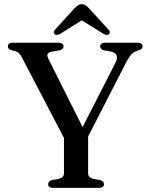

<svg xmlns="http://www.w3.org/2000/svg" viewBox="-20 -906 720 926"><path d="M395 -228 305.5 -208.5 85.5 -629Q78 -644 71.5 -649.8Q65 -655.5 54 -659L37 -663.5Q26 -666.5 22 -671.2Q18 -676 18 -682.5Q18 -691 24 -695.5Q30 -700 42.5 -700H260Q273 -700 279.8 -695.5Q286.5 -691 286.5 -682.5Q286.5 -667.5 263.5 -662.5L234 -657.5Q214.5 -654 210 -646.5Q205.5 -639 213 -623L392 -266L353 -243.5L536.5 -602.5Q547.5 -624.5 542.2 -638.5Q537 -652.5 513 -658L480.5 -663.5Q472.5 -665.5 467.8 -670.2Q463 -675 463 -682.5Q463 -691 469.2 -695.5Q475.5 -700 487.5 -700H642.5Q655 -700 661.2 -695.5Q667.5 -691 667.5 -682.5Q667.5 -675.5 663.5 -671.2Q659.5 -667 648 -663.5L640.5 -660.5Q630 -657.5 621.8 -651.2Q613.5 -645 605 -633.2Q596.5 -621.5 585.5 -599.5ZM288.5 -254.5H405V-70Q405 -59.5 411.2 -53Q417.5 -46.5 429.5 -43.5L463 -37.5Q481.5 -32.5 481.5 -17.5Q481.5 -9.5 475.8 -4.8Q470 0 457.5 0H236Q224 0 218.2 -4.8Q212.5 -9.5 212.5 -17.5Q212.5 -32.5 230.5 -37.5L264 -43.5Q276 -46.5 282.2 -53Q288.5 -59.5 288.5 -70ZM394.5 -820.5H354.5L478.5 -743Q495.5 -733 505 -741Q509 -744 509.5 -750Q510 -756 503.5 -763L410 -865Q401 -874.5 393.5 -880Q386 -885.5 375 -885.5Q363.5 -885.5 355.8 -880Q348 -874.5 338.5 -865L245.5 -763Q238.5 -756 239.2 -750Q240 -744 244 -741Q253.5 -733 270.5 -743Z"/></svg>

Font: Fraunces 18pt
Style: Regular
Weight: 400
Version: Version 1.000;[b76b70a41]